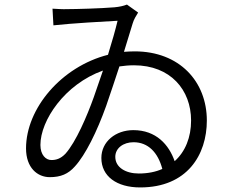

<svg xmlns="http://www.w3.org/2000/svg" viewBox="-20 -782 1040 841"><path d="M431 -473 391 -357C361 -273 313 -161 267 -109C245 -86 225 -81 205 -81C181 -81 157 -103 157 -147C157 -254 263 -413 431 -473ZM210 -744 214 -671C295 -680 438 -688 495 -691C486 -653 471 -600 453 -542C249 -490 94 -307 94 -132C94 -47 144 -6 198 -6C246 -6 279 -20 308 -53C354 -103 405 -206 445 -318C465 -376 485 -436 503 -491C523 -494 545 -496 567 -496C727 -496 817 -388 817 -254C817 -181 792 -118 745 -76C720 -148 664 -212 564 -212C487 -212 424 -162 424 -90C424 -10 491 39 594 39C800 39 886 -104 886 -254C886 -425 766 -557 570 -557C554 -557 538 -556 523 -555L561 -679C566 -697 577 -714 585 -727L536 -762C521 -756 503 -752 481 -750C422 -745 312 -742 274 -742C256 -741 229 -743 210 -744ZM691 -42C662 -29 627 -22 588 -22C530 -22 485 -49 485 -95C485 -133 520 -159 565 -159C629 -159 672 -114 691 -42Z"/></svg>

Font: Noto Sans KR DemiLight
Style: Regular
Weight: 350
Designer: Ryoko NISHIZUKA 西塚涼子 (kana, bopomofo & ideographs); Paul D. Hunt (Latin, Greek & Cyrillic); Sandoll Communications 산돌커뮤니
Foundry: Adobe
Version: Version 2.004;hotconv 1.0.118;makeotfexe 2.5.65603